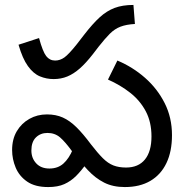

<svg xmlns="http://www.w3.org/2000/svg" viewBox="-20 -745 751 777"><path d="M197 -425Q168 -425 141.5 -436Q115 -447 93 -477.5Q71 -508 55 -564L138 -591Q153 -536 167 -518Q181 -500 203 -500Q223 -500 240.5 -512.5Q258 -525 290 -565L321 -605Q355 -649 383.5 -675Q412 -701 444 -713Q476 -725 520 -725L526 -648Q491 -646 467.5 -637Q444 -628 424.5 -608.5Q405 -589 379 -556L356 -526Q328 -490 303 -468Q278 -446 252.5 -435.5Q227 -425 197 -425ZM485 12Q437 12 401.5 -6Q366 -24 336 -56Q306 -88 273 -131Q244 -171 223 -189Q202 -207 172 -207Q144 -207 125.5 -189Q107 -171 107 -136Q107 -105 126.5 -84Q146 -63 180 -63Q214 -63 236.5 -83Q259 -103 275 -141L328 -81Q309 -54 288 -33Q267 -12 240.5 0Q214 12 175 12Q122 12 90 -10Q58 -32 43.5 -66.5Q29 -101 29 -138Q29 -182 48 -214Q67 -246 99 -264Q131 -282 170 -282Q206 -282 234 -269.5Q262 -257 289 -230.5Q316 -204 348 -161Q375 -126 396 -105Q417 -84 439 -75.5Q461 -67 490 -67Q540 -67 566.5 -99.5Q593 -132 593 -193Q593 -251 570 -294.5Q547 -338 507 -369.5Q467 -401 417 -423L455 -500Q517 -474 567 -430Q617 -386 646.5 -327.5Q676 -269 676 -198Q676 -132 653.5 -85Q631 -38 588.5 -13Q546 12 485 12Z"/></svg>

Font: ltelugu15
Style: Book
Weight: 400
Designer: Jelle Bosma - Monotype Design Team
Foundry: Monotype Imaging Inc.
Version: Version 2.003